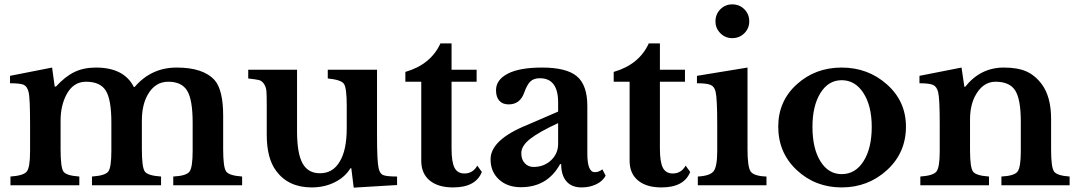

<svg xmlns="http://www.w3.org/2000/svg" viewBox="-20 -850 4941 881"><path d="M258 -297V-165Q258 -82 271 -63Q284 -44 344 -40V0H28V-40Q88 -44 103 -63Q118 -82 118 -157V-281Q118 -403 111 -428Q105 -453 89.5 -460.5Q74 -468 26 -468V-502L219 -540L231 -453H237Q279 -499 321.5 -519.5Q364 -540 420 -540Q549 -540 594 -451H598Q674 -540 791 -540Q913 -540 965 -482Q1004 -437 1004 -319V-165Q1004 -83 1017.5 -63.5Q1031 -44 1091 -40V0H775V-40Q835 -43 849.5 -62.5Q864 -82 864 -157V-288Q864 -392 839 -433.5Q814 -475 752 -475Q691 -475 657 -414Q631 -367 631 -297V-165Q631 -82 644.5 -63Q658 -44 719 -40V0H402V-40Q462 -44 476.5 -62.5Q491 -81 491 -157V-288Q491 -393 465.5 -434Q440 -475 375 -475Q316 -475 285 -416Q258 -365 258 -297Z M1571 -262V-366Q1571 -447 1558 -465.5Q1545 -484 1484 -490V-530H1710V-227Q1710 -111 1717 -80Q1722 -54 1737.5 -47Q1753 -40 1802 -40V-1L1603 11L1592 -78H1588Q1563 -37 1515.5 -13.5Q1468 10 1410 10Q1303 10 1247 -66Q1204 -124 1204 -231V-366Q1204 -412 1202.5 -431.5Q1201 -451 1191 -465.5Q1181 -480 1167 -483Q1153 -486 1119 -490V-530H1343V-247Q1343 -147 1368 -101Q1393 -55 1448 -55Q1508 -55 1539 -109Q1571 -161 1571 -262Z M1913 -475H1840V-520Q1957 -554 2001 -651H2052V-530H2167V-475H2052V-168Q2052 -107 2065.5 -80.5Q2079 -54 2111 -54Q2150 -54 2170 -90L2191 -61Q2163 10 2059 10Q1990 10 1951.5 -22Q1913 -54 1913 -112Z M2541 -190V-285Q2454 -245 2413 -213Q2372 -181 2372 -147Q2372 -118 2388 -101Q2404 -84 2428 -84Q2476 -84 2508.5 -114.5Q2541 -145 2541 -190ZM2400 -277 2541 -338V-380Q2541 -491 2457 -491Q2429 -491 2413.5 -476Q2398 -461 2385 -424Q2366 -371 2314 -371Q2286 -371 2271 -388Q2256 -405 2256 -436Q2256 -484 2310 -512Q2364 -540 2467 -540Q2580 -540 2627.5 -499.5Q2675 -459 2675 -364V-145Q2675 -60 2709 -60Q2728 -60 2744 -73L2759 -44Q2746 -19 2716 -4.5Q2686 10 2649 10Q2603 10 2579 -18Q2555 -46 2555 -97H2550Q2492 9 2370 9Q2308 9 2269.5 -26.5Q2231 -62 2231 -119Q2231 -209 2400 -277Z M2869 -475H2796V-520Q2913 -554 2957 -651H3008V-530H3123V-475H3008V-168Q3008 -107 3021.5 -80.5Q3035 -54 3067 -54Q3106 -54 3126 -90L3147 -61Q3119 10 3015 10Q2946 10 2907.5 -22Q2869 -54 2869 -112Z M3410 -540V-164Q3410 -84 3424.5 -63Q3439 -42 3497 -40V0H3182V-40Q3238 -43 3254.5 -64.5Q3271 -86 3271 -157V-280Q3271 -396 3264 -427Q3259 -452 3241.5 -460Q3224 -468 3178 -468V-502ZM3263 -752Q3263 -785 3285.5 -807.5Q3308 -830 3340 -830Q3373 -830 3395.5 -807.5Q3418 -785 3418 -752Q3418 -720 3395.5 -697.5Q3373 -675 3340 -675Q3308 -675 3285.5 -697.5Q3263 -720 3263 -752Z M4137 -269Q4137 -149 4050 -69.5Q3963 10 3842 10Q3721 10 3636 -69.5Q3551 -149 3551 -269Q3551 -386 3636 -463Q3721 -540 3842 -540Q3963 -540 4050 -462.5Q4137 -385 4137 -269ZM3842 -482Q3781 -482 3744.5 -423Q3708 -364 3708 -268Q3708 -169 3744.5 -110Q3781 -51 3842 -51Q3905 -51 3942.5 -110.5Q3980 -170 3980 -268Q3980 -364 3942 -423Q3904 -482 3842 -482Z M4431 -301V-163Q4431 -82 4444.5 -63Q4458 -44 4518 -40V0H4203V-40Q4262 -44 4277 -63Q4292 -82 4292 -156V-281Q4292 -396 4285 -426Q4279 -452 4262 -460Q4245 -468 4199 -468V-502L4392 -540L4405 -452H4409Q4479 -540 4586 -540Q4649 -540 4689 -522.5Q4729 -505 4760 -464Q4803 -406 4803 -304V-163Q4803 -82 4816.5 -63Q4830 -44 4888 -40V0H4575V-40Q4634 -43 4649 -62.5Q4664 -82 4664 -156V-292Q4664 -394 4638.5 -434.5Q4613 -475 4548 -475Q4488 -475 4453 -407Q4431 -363 4431 -301Z"/></svg>

Font: Libre Baskerville
Style: Bold
Weight: 700
Designer: Pablo Impallari, Rodrigo Fuenzalida
Foundry: Pablo Impallari, Rodrigo Fuenzalida
Version: Version 1.000